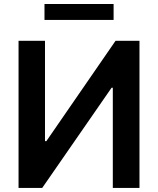

<svg xmlns="http://www.w3.org/2000/svg" viewBox="-20 -929 781 949"><path d="M71.7 0V-727.3H202.4V-231.5H209.2L551.1 -727.3H669.4V0H537.6V-495.4H531.6L188.6 0ZM199.9 -909.1H541.5V-830.6H199.9Z"/></svg>

Font: Inter P Semi Bold
Style: Regular
Weight: 600
Designer: Rasmus Andersson
Foundry: rsms
Version: Version 3.018;git-588b23468